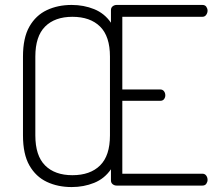

<svg xmlns="http://www.w3.org/2000/svg" viewBox="-20 -751 883 777"><path d="M270 6Q214 6 169.5 -15Q125 -36 99 -81.5Q73 -127 73 -203V-522Q73 -598 99 -643.5Q125 -689 169.5 -710Q214 -731 270 -731Q319 -731 361 -714Q403 -697 429 -659V-710Q429 -720 436 -725.5Q443 -731 452 -731H799Q810 -731 815 -723.5Q820 -716 820 -708Q820 -699 814.5 -691Q809 -683 799 -683H475V-389H628Q638 -389 643.5 -382Q649 -375 649 -365Q649 -357 644 -350Q639 -343 628 -343H475V-48H799Q809 -48 814.5 -40.5Q820 -33 820 -23Q820 -15 815 -7.5Q810 0 799 0H452Q443 0 436 -5.5Q429 -11 429 -21V-66Q403 -28 361 -11Q319 6 270 6ZM273 -42Q345 -42 385 -81.5Q425 -121 425 -203V-522Q425 -604 385 -643.5Q345 -683 273 -683Q202 -683 162.5 -643.5Q123 -604 123 -522V-203Q123 -121 162.5 -81.5Q202 -42 273 -42Z"/></svg>

Font: Dosis Light
Style: Regular
Weight: 300
Designer: EdgarTolentino, PabloImpallari, IginoMarini
Foundry: EdgarTolentino, PabloImpallari, IginoMarini
Version: Version 3.001; ttfautohint (v1.8.2)